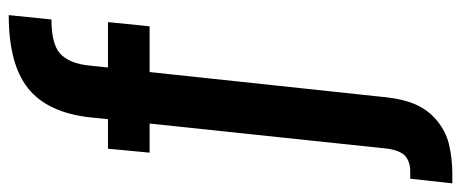

<svg xmlns="http://www.w3.org/2000/svg" viewBox="-376 -492 1029 428"><g transform="rotate(-90 138.0 -277.5)"><path d="M90.8 -589.8Q101.1 -685.5 155.8 -729Q209.5 -772 318.8 -772L309.1 -676.8Q255.4 -676.8 233.9 -658.2Q210.4 -637.7 206.1 -589.8L202.1 -550.8H303.2L293.9 -458H191.9L136.2 64Q131.8 107.9 119.1 136.2Q106 164.6 83 183.1Q59.6 202.1 32.2 209Q0 216.8 -34.2 216.8H-56.2L-45.9 123H-29.8Q-6.3 123 6.8 109.9Q19 96.2 22 64L77.1 -458H12.2L21 -550.8H86.9Z"/></g></svg>

Font: PoppinsZ Medium
Style: Regular
Weight: 500
Designer: Ninad Kale (Devanagari), Jonny Pinhorn (Latin)
Foundry: Indian Type Foundry
Version: Version 3.002;FEAKit 1.0